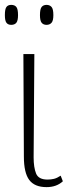

<svg xmlns="http://www.w3.org/2000/svg" viewBox="-36 -758 285 788"><path d="M155 10Q106 10 84 -19.5Q62 -49 62 -115L60 -536H105L102 -112Q102 -71 112 -46Q122 -21 159 -21Q173 -21 185.5 -24Q198 -27 213 -37L222 -14Q196 10 155 10ZM155 -656Q142 -656 135 -664.5Q128 -673 128 -696Q128 -721 135 -729.5Q142 -738 155 -738Q168 -738 175.5 -729.5Q183 -721 183 -696Q183 -673 175.5 -664.5Q168 -656 155 -656ZM10 -656Q-3 -656 -9.5 -664.5Q-16 -673 -16 -696Q-16 -721 -9.5 -729.5Q-3 -738 10 -738Q24 -738 31 -729.5Q38 -721 38 -696Q38 -673 31 -664.5Q24 -656 10 -656Z"/></svg>

Font: Noto Serif Condensed ExtraLight
Style: Regular
Weight: 200
Width: 3
Designer: Monotype Design Team
Foundry: Monotype Imaging Inc.
Version: Version 2.013; ttfautohint (v1.8.4.7-5d5b)